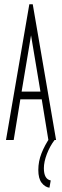

<svg xmlns="http://www.w3.org/2000/svg" viewBox="-20 -654 290 897"><path d="M206 0 175 -190H75L44 0H8L117 -634H133L242 0ZM125 -489 81 -226H169ZM217 189 211 223Q190 220 174.5 200Q159 180 159 140Q159 100 174 62Q189 24 215 -14L235 0Q213 29 199 65.5Q185 102 185 132Q185 183 217 189Z"/></svg>

Font: Inconsolata UltraCondensed Light
Style: Regular
Weight: 300
Width: 1
Monospace: yes
Designer: Raph Levien, Cyreal, Brenton Simpson
Foundry: Raph Levien, Cyreal, Google
Version: Version 3.001; ttfautohint (v1.8.2.53-6de2)